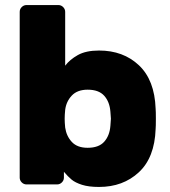

<svg xmlns="http://www.w3.org/2000/svg" viewBox="-20 -730 674 760"><path d="M597 -260Q597 -229 596 -219Q592 -106 529.5 -48Q467 10 372 10Q331 10 304.5 1.5Q278 -7 263.5 -19Q249 -31 233 -50V-27Q233 -16 225 -8Q217 0 206 0H85Q74 0 66 -8Q58 -16 58 -27V-683Q58 -694 66 -702Q74 -710 85 -710H211Q222 -710 230 -702Q238 -694 238 -683V-470Q256 -494 288 -512Q320 -530 372 -530Q468 -530 530 -471.5Q592 -413 596 -300Q597 -290 597 -260ZM238 -295Q236 -275 236 -260Q236 -245 238 -225Q243 -191 264.5 -168Q286 -145 327 -145Q371 -145 392.5 -169Q414 -193 417 -232Q419 -252 419 -260Q419 -268 417 -288Q414 -327 392.5 -351Q371 -375 327 -375Q286 -375 264 -351.5Q242 -328 238 -295Z"/></svg>

Font: Rubik
Style: Regular
Weight: 700
Designer: Hubert & Fischer
Foundry: Hubert & Fischer
Version: Version 1.100